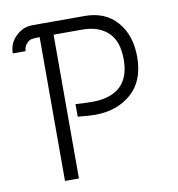

<svg xmlns="http://www.w3.org/2000/svg" viewBox="-78 -755 765 827"><g transform="rotate(-10 304.5 -341.5)"><path d="M117 -684H347Q437 -684 488 -625Q539 -566 539 -472Q539 -366 476 -311.5Q413 -257 318 -257Q290 -257 242 -262V-317Q289 -314 313 -314Q480 -314 480 -471Q480 -549 441 -587.5Q402 -626 333 -628H201V1H140V-628Q113 -628 103.5 -625.5Q94 -623 85 -614Q70 -599 70 -579H14Q14 -622 44 -652Q76 -684 117 -684Z"/></g></svg>

Font: Bellota
Style: Regular
Weight: 400
Designer: Kemie Guaida
Foundry: Kemie Guaida
Version: Version 1.000;PS 002.000;hotconv 1.0.70;makeotf.lib2.5.58329